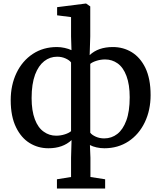

<svg xmlns="http://www.w3.org/2000/svg" viewBox="-20 -840 927 1103"><path d="M499.5 66.4V176.8L584 189.9V243.2H307.1V189.9L388.2 176.8V66.4L391.1 -35.2Q340.8 11.7 258.3 11.7Q198.7 11.7 150.1 -18.3Q101.6 -48.3 72.3 -108.4Q41.5 -170.9 41.5 -264.6Q41.5 -351.1 74.7 -420.7Q107.9 -490.2 168.5 -530.3Q228.5 -569.8 307.1 -569.8Q329.1 -569.8 351.8 -564.7Q374.5 -559.6 390.6 -551.8L388.2 -630.9V-741.7L308.1 -752V-798.8L473.6 -819.8H474.6L498.5 -803.2V-630.9L495.1 -523.4Q544.4 -569.8 628.4 -569.8Q688 -569.8 736.6 -540.3Q785.2 -510.7 814.9 -450.7Q845.2 -387.7 845.2 -293.9Q845.2 -207.5 812 -137.9Q778.8 -68.4 718.8 -28.3Q658.2 11.7 579.6 11.7Q556.6 11.7 534.9 6.8Q513.2 2 496.6 -6.8ZM388.2 -481.4Q378.9 -494.1 356.7 -504.2Q334.5 -514.2 308.6 -514.2Q266.6 -514.2 233.9 -488.5Q201.2 -462.9 181.6 -411.6Q161.6 -357.4 161.6 -276.9Q161.6 -204.1 180.2 -154.8Q198.7 -105.5 231.9 -83Q263.2 -60.5 302.7 -60.5Q327.6 -60.5 351.3 -67.9Q375 -75.2 388.2 -86.4ZM498.5 -77.6Q507.8 -64.9 530 -54.9Q552.2 -44.9 578.6 -44.9Q621.1 -44.9 653.8 -70.3Q686.5 -95.7 705.6 -147.5Q725.1 -199.7 725.1 -281.2Q725.1 -354 706.5 -403.6Q688 -453.1 655.3 -476.1Q623.5 -498.5 584 -498.5Q559.6 -498.5 535.6 -491.2Q511.7 -483.9 498.5 -473.1Z"/></svg>

Font: Merriweather
Style: Regular
Weight: 400
Designer: Eben Sorkin
Foundry: Eben Sorkin
Version: Version 1.584; ttfautohint (v1.8.1)